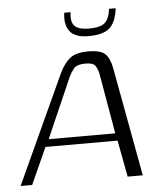

<svg xmlns="http://www.w3.org/2000/svg" viewBox="-60 -653 586 695"><g transform="rotate(-5 232.5 -305.5)"><path d="M-13 0 169 -396Q185 -429 206.5 -446.5Q228 -464 274 -464Q318 -464 334.5 -448Q351 -432 358 -396L431 0H376L351 -133H89L29 0ZM103 -160H345L307 -379Q304 -395 296 -408Q288 -421 260 -421Q228 -421 217 -407.5Q206 -394 199 -379ZM279 -519Q231 -519 212 -543Q193 -567 199 -611H222Q217 -574 232.5 -560Q248 -546 283 -546Q324 -546 340.5 -560Q357 -574 362 -611H386Q380 -562 357 -540.5Q334 -519 279 -519Z"/></g></svg>

Font: Genos Light
Style: Italic
Weight: 300
Italic angle: -8°
Designer: Robert E. Leuschke
Foundry: Robert E. Leuschke
Version: Version 1.010